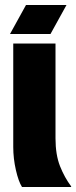

<svg xmlns="http://www.w3.org/2000/svg" viewBox="-20 -748 305 768"><path d="M68 0Q54 -22 43.5 -68Q33 -114 33 -160V-574H202V-195Q202 -129 220 -83.5Q238 -38 265 -2L264 0ZM246 -728 182 -612H20L84 -728Z"/></svg>

Font: Tac One
Style: Regular
Weight: 400
Designer: Oluseyi Olusanya, David Udoh, Eyiyemi Adegbite, Mirko Velimirović
Version: Version 1.003; ttfautohint (v1.8.4.7-5d5b)